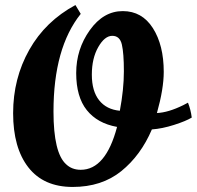

<svg xmlns="http://www.w3.org/2000/svg" viewBox="-20 -729 780 761"><path d="M725 -322Q736 -295 740 -263Q717 -249 670 -234Q623 -219 582 -216Q538 -113 460.5 -50.5Q383 12 268 12Q153 12 92.5 -65.5Q32 -143 32 -280.5Q32 -418 96 -531.5Q160 -645 279 -709L300 -674Q192 -539 192 -287Q192 -123 242 -78Q265 -56 300 -56Q399 -56 444 -226Q366 -240 324 -292.5Q282 -345 282 -439.5Q282 -534 336 -609.5Q390 -685 466.5 -685Q543 -685 586 -617.5Q629 -550 629 -444Q629 -377 602 -281Q647 -283 706 -312ZM455 -290Q471 -375 471 -446.5Q471 -518 463 -552.5Q455 -587 425 -587Q395 -587 369.5 -542.5Q344 -498 344 -433Q344 -368 373 -331.5Q402 -295 455 -290Z"/></svg>

Font: Oleo Script Swash Caps
Style: Regular
Weight: 400
Designer: Soytutype
Foundry: Soytutype
Version: Version 1.002